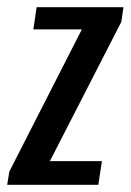

<svg xmlns="http://www.w3.org/2000/svg" viewBox="-42 -515 364 535"><path d="M-22 0 -16 -37 186 -433H51L60 -495H302L296 -454L97 -66H242L232 0Z"/></svg>

Font: Alumni Sans Thin SemiBold
Style: Italic
Weight: 600
Italic angle: -8°
Version: Version 1.016